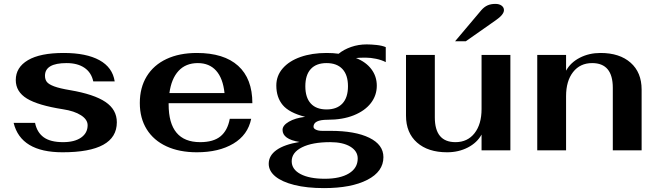

<svg xmlns="http://www.w3.org/2000/svg" viewBox="-20 -772 3371 986"><path d="M50 -141H160Q170 -92 204.5 -67Q239 -42 304 -42Q363 -42 396.5 -65.5Q430 -89 430 -129Q430 -158 396 -180Q362 -202 303 -211Q175 -231 118 -266Q61 -301 61 -361Q61 -426 123.5 -463Q186 -500 307 -500Q423 -500 490.5 -463Q558 -426 569 -354H459Q449 -400 413.5 -424Q378 -448 322 -448Q211 -448 211 -383Q211 -364 220.5 -351.5Q230 -339 258 -328.5Q286 -318 340 -309Q463 -288 521.5 -248.5Q580 -209 580 -144Q580 10 301 10Q87 10 50 -141Z M1160 -162H1270Q1253 -79 1178.5 -34.5Q1104 10 991 10Q901 10 835 -20.5Q769 -51 733.5 -108Q698 -165 698 -243Q698 -322 733.5 -380Q769 -438 835 -469Q901 -500 991 -500Q1130 -500 1203 -434Q1276 -368 1276 -242H846V-236Q846 -42 1008 -42Q1076 -42 1112.5 -72Q1149 -102 1160 -162ZM850 -294H1133Q1125 -370 1090 -409Q1055 -448 996 -448Q934 -448 897 -408Q860 -368 850 -294Z M1858 -476Q1825 -476 1808 -474Q1859 -454 1887 -417Q1915 -380 1915 -332Q1915 -282 1884.5 -242.5Q1854 -203 1797 -180Q1740 -157 1662 -157Q1590 -157 1590 -121Q1590 -112 1602.5 -106Q1615 -100 1635 -100H1677Q1804 -100 1876.5 -64.5Q1949 -29 1949 35Q1949 109 1866.5 151.5Q1784 194 1644 194Q1556 194 1492 178Q1428 162 1394 134Q1360 106 1360 69Q1360 27 1400 -1.5Q1440 -30 1518 -43Q1431 -57 1431 -105Q1431 -128 1463.5 -147Q1496 -166 1547 -172Q1465 -193 1432 -232.5Q1399 -272 1399 -333Q1399 -383 1432 -421Q1465 -459 1523.5 -479.5Q1582 -500 1657 -500Q1692 -500 1719 -496Q1746 -518 1783.5 -531Q1821 -544 1863 -544Q1886 -544 1914 -541Q1942 -538 1961 -530V-453Q1940 -464 1911.5 -470Q1883 -476 1858 -476ZM1767 -329Q1767 -387 1738.5 -417.5Q1710 -448 1657 -448Q1604 -448 1576 -417.5Q1548 -387 1548 -329Q1548 -271 1576 -240.5Q1604 -210 1657 -210Q1710 -210 1738.5 -240.5Q1767 -271 1767 -329ZM1478 56Q1478 98 1523.5 122Q1569 146 1648 146Q1727 146 1772 118.5Q1817 91 1817 42Q1817 4 1779 -19Q1741 -42 1676 -42Q1584 -42 1531 -15.5Q1478 11 1478 56Z M2065 -178V-490H2213V-169Q2213 -42 2319 -42Q2381 -42 2417 -88Q2453 -134 2453 -212V-490H2601V0H2453V-81Q2430 -39 2382.5 -14.5Q2335 10 2276 10Q2178 10 2121.5 -40Q2065 -90 2065 -178ZM2452 -720Q2467 -737 2484 -744.5Q2501 -752 2524 -752Q2544 -752 2556 -743Q2568 -734 2568 -720Q2568 -697 2526 -668L2372 -560H2317Z M2739 -490H2887V-409Q2910 -451 2957.5 -475.5Q3005 -500 3064 -500Q3162 -500 3218.5 -450Q3275 -400 3275 -312V0H3127V-321Q3127 -448 3021 -448Q2959 -448 2923 -402Q2887 -356 2887 -278V0H2739Z"/></svg>

Font: Fahkwang
Style: Bold
Weight: 700
Designer: Suppakit Chalermlarp | Katatrad Co.,Ltd.
Foundry: Cadson Demak Co.,Ltd.
Version: Version 1.000; ttfautohint (v1.6)